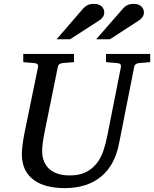

<svg xmlns="http://www.w3.org/2000/svg" viewBox="-20 -947 789 983"><path d="M690.9 -624Q682.1 -623 675.3 -618.4Q668.5 -613.8 667 -604L589.8 -213.9Q579.6 -159.7 557.1 -116.9Q534.7 -74.2 499.8 -44.7Q464.8 -15.1 417.7 0.5Q370.6 16.1 311 16.1Q264.6 16.1 224.9 6.6Q185.1 -2.9 155.3 -23.9Q125.5 -44.9 108.6 -78.1Q91.8 -111.3 91.8 -159.2Q91.8 -174.3 95 -201.7Q98.1 -229 105 -264.2L174.8 -604Q176.3 -612.3 172.4 -617.7Q168.5 -623 154.8 -624L99.1 -628.9V-670.9H358.9V-628.9L299.8 -624Q291 -623 284.2 -618.4Q277.3 -613.8 275.9 -604L207 -264.2Q201.2 -234.9 198.5 -211.7Q195.8 -188.5 195.8 -174.8Q195.8 -143.1 205.8 -119.6Q215.8 -96.2 234.1 -80.3Q252.4 -64.5 278.6 -56.6Q304.7 -48.8 336.9 -48.8Q385.7 -48.8 418.7 -65.2Q451.7 -81.5 473.6 -108.9Q495.6 -136.2 508.3 -172.6Q521 -209 528.8 -249L599.1 -604Q600.6 -612.3 596.7 -617.7Q592.8 -623 579.1 -624L522.9 -628.9V-670.9H749V-628.9ZM513.7 -884.3Q513.7 -870.1 507.1 -860.6Q500.5 -851.1 489.7 -843.3L338.9 -746.1H270L404.8 -902.3Q414.6 -913.6 427.5 -920.4Q440.4 -927.2 462.9 -927.2Q476.1 -927.2 485.6 -923.3Q495.1 -919.4 501.5 -913.3Q507.8 -907.2 510.7 -899.4Q513.7 -891.6 513.7 -884.3ZM716.8 -884.3Q716.8 -870.1 710.2 -860.6Q703.6 -851.1 692.9 -843.3L543 -746.1H472.7L608.9 -902.3Q613.8 -908.2 619.1 -912.6Q624.5 -917 631.1 -920.4Q637.7 -923.8 646.2 -925.5Q654.8 -927.2 666 -927.2Q679.2 -927.2 688.7 -923.3Q698.2 -919.4 704.3 -913.3Q710.4 -907.2 713.6 -899.4Q716.8 -891.6 716.8 -884.3Z"/></svg>

Font: Charis SIL
Style: Italic
Weight: 400
Italic angle: -11°
Foundry: SIL International
Version: Version 4.112